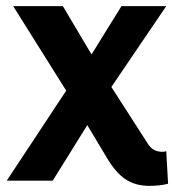

<svg xmlns="http://www.w3.org/2000/svg" viewBox="-20 -589 568 626"><path d="M528 10Q513 14 497 15.5Q481 17 467 17Q421 17 388.5 -5Q356 -27 327 -77L225 -247L23 -569H185L319 -343L461 -122Q470 -107 482 -100.5Q494 -94 510 -94Q512 -94 515.5 -94.5Q519 -95 522 -96ZM2 0 218 -327 244 -356 376 -569H522L315 -264L295 -230L152 0Z"/></svg>

Font: Yaldevi ExtraLight
Style: Regular
Weight: 200
Designer: Sol Matas, Rajitha Manaperi, Kosala Senevirathne
Foundry: Mooniak
Version: Version 1.100